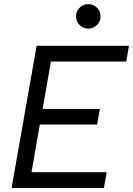

<svg xmlns="http://www.w3.org/2000/svg" viewBox="-20 -917 649 937"><path d="M36.6 0 158.7 -693.4H609.4L596.2 -616.7H228.5L188 -385.3H467.3L454.1 -309.1H174.3L133.8 -76.7H500.5L487.3 0ZM411.1 -777.3Q386.2 -777.3 368.7 -794.7Q351.1 -812 351.1 -836.9Q351.1 -861.8 368.7 -879.4Q386.2 -897 411.1 -897Q435.5 -897 453.1 -879.4Q470.7 -861.8 470.7 -836.9Q470.7 -812 453.1 -794.7Q435.5 -777.3 411.1 -777.3Z"/></svg>

Font: Cascadia Code NF SemiLight
Style: Italic
Weight: 350
Italic angle: -10°
Monospace: yes
Designer: Aaron Bell
Foundry: Saja Typeworks
Version: Version 2404.023; ttfautohint (v1.8.4)